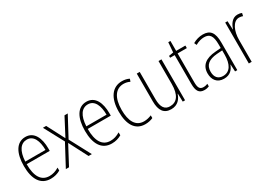

<svg xmlns="http://www.w3.org/2000/svg" viewBox="9 -1398 3015 2149"><g transform="rotate(-30 1516.5 -323.5)"><path d="M226 -539C108 -539 50 -427 50 -263C50 -98 110 10 242 10C291 10 331 -2 368 -23V-61C324 -35 288 -24 244 -24C140 -24 87 -110 88 -267H386V-300C386 -428 341 -539 226 -539ZM226 -505C313 -505 350 -415 350 -300H89C96 -437 147 -505 226 -505Z M586 -273 440 0H481L609 -241L734 0H776L632 -271L770 -529H728L609 -302L491 -529H449Z M1015 -539C897 -539 839 -427 839 -263C839 -98 899 10 1031 10C1080 10 1120 -2 1157 -23V-61C1113 -35 1077 -24 1033 -24C929 -24 876 -110 877 -267H1175V-300C1175 -428 1130 -539 1015 -539ZM1015 -505C1102 -505 1139 -415 1139 -300H878C885 -437 936 -505 1015 -505Z M1464 10C1500 10 1537 2 1564 -11V-46C1534 -33 1500 -25 1467 -25C1358 -25 1312 -120 1312 -260C1312 -418 1373 -504 1475 -504C1502 -504 1530 -498 1555 -485L1567 -518C1540 -532 1510 -539 1474 -539C1349 -539 1274 -437 1274 -259C1274 -93 1335 10 1464 10Z M1981 -529H1943V-233C1943 -91 1891 -25 1803 -25C1736 -25 1700 -71 1700 -178V-529H1662V-170C1662 -51 1706 10 1799 10C1885 10 1926 -46 1945 -104H1948L1951 0H1981Z M2234 -24C2185 -24 2171 -57 2171 -124V-496H2290V-529H2171V-657H2143L2133 -530L2074 -520V-496H2133V-124C2133 -36 2157 10 2228 10C2254 10 2273 5 2289 -2V-35C2275 -29 2255 -24 2234 -24Z M2519 -539C2474 -539 2428 -526 2389 -503L2403 -472C2445 -496 2483 -505 2517 -505C2588 -505 2619 -466 2619 -353V-307L2546 -301C2420 -291 2349 -238 2349 -133C2349 -54 2391 10 2481 10C2563 10 2600 -38 2620 -92H2622L2627 0H2656V-357C2656 -486 2614 -539 2519 -539ZM2549 -271 2620 -276V-218C2619 -101 2579 -22 2487 -22C2424 -22 2388 -62 2388 -133C2388 -219 2442 -262 2549 -271Z M2967 -538C2898 -538 2861 -477 2843 -420H2840L2835 -529H2805V0H2842V-283C2842 -393 2886 -500 2966 -500C2984 -500 3001 -496 3014 -491L3022 -527C3005 -535 2986 -538 2967 -538Z"/></g></svg>

Font: Noto Sans Myanmar Condensed ExtraLight
Style: Regular
Weight: 200
Width: 3
Designer: Monotype Design Team
Foundry: Monotype Imaging Inc.
Version: Version 2.107